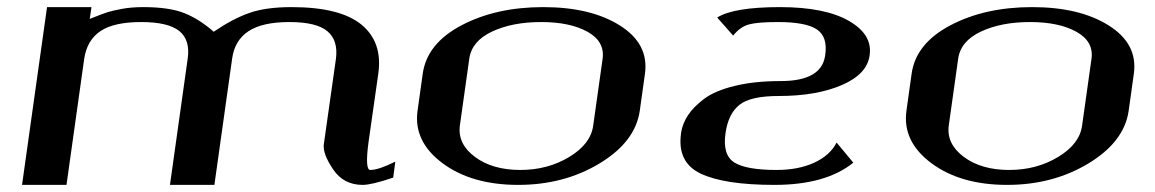

<svg xmlns="http://www.w3.org/2000/svg" viewBox="-20 -520 3248 540"><path d="M237.3 -500 232.4 -466.8Q268.6 -481.4 282.7 -485.8Q296.9 -490.2 323.2 -495.1Q349.6 -500 382.8 -500Q455.1 -500 497.6 -483.4Q540 -466.8 581.1 -430.7Q633.8 -466.8 680.7 -483.4Q727.5 -500 799.8 -500Q936.5 -500 996.6 -450.7Q1056.6 -401.4 1043.9 -312.5L1016.6 -121.1Q1005.9 -42 1021.5 -42Q1044.9 -42 1091.8 -65.4L1085.9 -20.5Q1025.4 0 1000 0Q946.3 0 917 -43.5Q887.7 -86.9 890.6 -113.3L924.8 -354.5Q931.6 -406.2 900.9 -432.1Q870.1 -458 793.9 -458Q717.8 -458 678.7 -432.1Q639.6 -406.2 632.8 -354.5L583 0H458L507.8 -354.5Q515.6 -407.2 484.4 -432.6Q453.1 -458 377 -458Q300.8 -458 262.7 -432.6Q224.6 -407.2 216.8 -354.5L167 0H42L112.3 -500Z M1648.4 -167 1674.8 -354.5Q1681.6 -403.3 1632.3 -430.7Q1583 -458 1502 -458Q1420.9 -458 1363.8 -431.2Q1306.6 -404.3 1299.8 -354.5L1273.4 -167Q1266.6 -115.2 1315.9 -78.6Q1365.2 -42 1443.4 -42Q1520.5 -42 1581.1 -78.6Q1641.6 -115.2 1648.4 -167ZM1779.3 -208Q1766.6 -121.1 1666.5 -60.5Q1566.4 0 1437.5 0Q1306.6 0 1224.6 -61Q1142.6 -122.1 1154.3 -208L1168.9 -312.5Q1180.7 -397.5 1277.8 -448.7Q1375 -500 1507.8 -500Q1641.6 -500 1723.6 -448.2Q1805.7 -396.5 1793.9 -312.5Z M2333 -119.1 2379.9 -62.5Q2302.7 0 2158.2 0Q2017.6 0 1950.7 -31.7Q1883.8 -63.5 1895.5 -145.5V-146.5Q1899.4 -171.9 1914.6 -195.3Q1929.7 -218.8 1960 -241.7Q1990.2 -264.6 2045.9 -278.3Q2101.6 -292 2175.8 -292Q2291 -292 2300.8 -364.3Q2308.6 -416 2277.8 -437Q2247.1 -458 2168 -458Q2110.4 -458 2085.9 -451.2Q2061.5 -444.3 2042 -419.9L1997.1 -470.7Q2043.9 -500 2173.8 -500Q2299.8 -500 2367.2 -461.4Q2434.6 -422.9 2425.8 -364.3Q2418.9 -311.5 2347.7 -280.8Q2276.4 -250 2169.9 -250Q2090.8 -250 2059.6 -225.1Q2028.3 -200.2 2020.5 -145.5Q2011.7 -84 2045.4 -63Q2079.1 -42 2164.1 -42Q2225.6 -42 2270 -62.5Q2314.5 -83 2333 -119.1Z M3023.4 -167 3049.8 -354.5Q3056.6 -403.3 3007.3 -430.7Q2958 -458 2877 -458Q2795.9 -458 2738.8 -431.2Q2681.6 -404.3 2674.8 -354.5L2648.4 -167Q2641.6 -115.2 2690.9 -78.6Q2740.2 -42 2818.4 -42Q2895.5 -42 2956.1 -78.6Q3016.6 -115.2 3023.4 -167ZM3154.3 -208Q3141.6 -121.1 3041.5 -60.5Q2941.4 0 2812.5 0Q2681.6 0 2599.6 -61Q2517.6 -122.1 2529.3 -208L2543.9 -312.5Q2555.7 -397.5 2652.8 -448.7Q2750 -500 2882.8 -500Q3016.6 -500 3098.6 -448.2Q3180.7 -396.5 3168.9 -312.5Z"/></svg>

Font: okolaks
Style: BoldItalic
Weight: 600
Width: 8
Italic angle: -8°
Version: Version 000.6.0